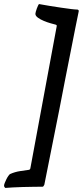

<svg xmlns="http://www.w3.org/2000/svg" viewBox="-58 -808 407 944"><path d="M160 100Q156 110 151 110Q131 110 105.5 110.5Q80 111 54 111.5Q28 112 5 113.5Q-18 115 -32 116Q-34 114 -36 111.5Q-38 109 -38 104Q-38 100 -34.5 91Q-31 82 -26.5 73Q-22 64 -17 57Q-12 50 -9 48Q15 37 42.5 33Q70 29 84 27Q88 27 91 21L221 -680Q222 -685 215 -687Q207 -689 191 -693.5Q175 -698 158 -705Q141 -712 128.5 -721Q116 -730 116 -740Q116 -743 118 -750.5Q120 -758 123 -766Q126 -774 129 -780.5Q132 -787 134 -788Q160 -783 189 -778.5Q218 -774 244.5 -770Q271 -766 292 -763.5Q313 -761 322 -761Q325 -761 327.5 -758.5Q330 -756 329 -752Q323 -725 313 -673.5Q303 -622 290 -557Q277 -492 262.5 -418Q248 -344 234 -271Q200 -100 160 100Z"/></svg>

Font: Vermiglione
Style: Bold Italic
Weight: 700
Italic angle: -11°
Version: Version 1.000